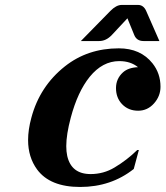

<svg xmlns="http://www.w3.org/2000/svg" viewBox="-20 -741 665 771"><path d="M468.8 -721.2Q468.8 -721.2 534.2 -721.2Q556.2 -721.2 566.9 -697.3L620.1 -576.2H556.2Q528.8 -576.2 519 -600.6Q519 -600.6 491.7 -667.5L429.2 -600.6Q406.2 -576.2 378.4 -576.2H304.7L422.9 -696.8Q446.8 -721.2 468.8 -721.2ZM301.8 9.8Q180.7 9.8 128.9 -60.5Q92.8 -109.9 92.8 -178.7Q92.8 -220.2 106 -268.6Q139.6 -394.5 240.7 -474.6Q332 -546.9 457 -546.9Q544.4 -546.9 592.3 -486.8Q624.5 -446.3 624.5 -392.6Q624.5 -355 598.4 -325.7Q572.3 -296.4 534.7 -296.4Q495.1 -296.4 469.7 -323.2Q445.8 -348.6 445.8 -387.2Q445.8 -424.8 473.6 -450.2Q495.1 -469.7 534.2 -471.2Q504.4 -495.6 459 -495.6Q391.6 -495.6 340.3 -432.6Q292 -373 264.2 -268.6Q246.1 -200.7 246.1 -154.3Q246.1 -132.3 250 -114.7Q266.6 -42 343.8 -42Q396 -42 439.9 -68.4Q489.7 -98.1 531.2 -138.7H537.6L517.1 -62.5Q425.8 9.8 301.8 9.8Z"/></svg>

Font: Cursive Sans
Style: Bold
Weight: 700
Italic angle: -15°
Designer: Wojciech Kalinowski "wmk69" (wmk69@o2.pl)
Foundry: Wojciech Kalinowski "wmk69" (wmk69@o2.pl)
Version: Wersja 3.1.0; 2022-02-18